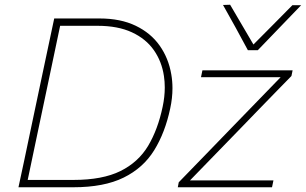

<svg xmlns="http://www.w3.org/2000/svg" viewBox="-20 -791 1292 811"><path d="M58 0Q71 -60 83 -116.5Q94.5 -173 108.5 -238L158 -472.5Q172.5 -539.5 184.5 -597.5Q196.5 -655 209 -713H400Q489.5 -713 553.2 -682.2Q617 -651.5 654.5 -598.2Q692 -545 703.5 -477Q708.5 -448.5 708.5 -418.5Q708.5 -377 699 -333Q677.5 -231 631.2 -156.2Q585 -81.5 502.2 -40.8Q419.5 0 289 0ZM97 -31H290Q413 -31 488.8 -68.5Q564.5 -106 605.8 -175.2Q647 -244.5 667 -340Q676 -382 676 -421.5Q676 -446 672.5 -469.5Q663.5 -531 630 -579Q596.5 -627 537.2 -654.5Q478 -682 392 -682H234L213 -582Q202.5 -532 190.5 -475L140.5 -238Q128.5 -181 118 -131ZM731 0 735 -21Q794.5 -82 851 -140.5Q907.5 -199 956 -249L1165.5 -465H829L835 -494H1216L1211 -470Q1185 -443.5 1149.2 -406.8Q1113.5 -370 1075 -330.5Q1036.5 -290.5 1002 -255L782.5 -29H1135L1129 0ZM1027 -579Q1001 -626.5 975 -675Q948.5 -723 922 -770L952 -771Q1000 -688 1050.5 -603Q1092 -645 1133 -686Q1173.5 -727 1215 -769H1252Q1205 -720.5 1160 -673.5Q1115 -626.5 1069 -579Z"/></svg>

Font: Heraclito Thin
Style: Italic
Weight: 100
Italic angle: -12°
Designer: Kostas Bartsokas (font) & Cristiano Sobral (main changes)
Foundry: Kostas Bartsokas (font) & Cristiano Sobral (main changes)
Version: Version 1.00;July 8, 2020;FontCreator 13.0.0.2655 64-bit